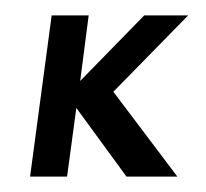

<svg xmlns="http://www.w3.org/2000/svg" viewBox="-20 -230 267 249"><path d="M210 -1 127 -111 224 -210H167L84 -125L95 -210H47L19 -1H67L79 -90L144 -1Z"/></svg>

Font: Hussar Tani
Style: DwaKurs
Weight: 700
Foundry: Cannot Into Space Fonts
Version: Version 0.92